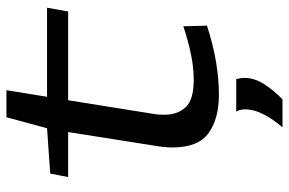

<svg xmlns="http://www.w3.org/2000/svg" viewBox="-174 -532 917 610"><g transform="rotate(-90 285.0 -226.5)"><path d="M507 -103 509 -28Q448 -8 393 1Q338 10 290 10Q213 10 167.5 -23Q122 -56 122 -137Q122 -164 128 -197L171 -469H28L39 -526L183 -536L218 -665H304L283 -536H566L554 -469H272L229 -200Q227 -190 226.5 -181Q226 -172 226 -163Q226 -121 250 -95.5Q274 -70 336 -70Q376 -70 419 -79Q462 -88 507 -103ZM236 65H339Q343 80 343 91Q343 123 323 154Q303 185 275 212H186Q211 183 227 152.5Q243 122 243 94Q243 76 236 65Z"/></g></svg>

Font: Georama ExtraExtended
Style: Italic
Weight: 400
Width: 8
Italic angle: -9°
Designer: Jean-Baptiste Levee
Foundry: Production Type
Version: Version 1.000